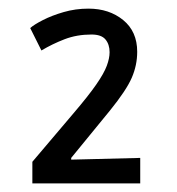

<svg xmlns="http://www.w3.org/2000/svg" viewBox="-20 -723 410 445"><path d="M55 -298V-348L150 -460Q185 -501 203 -527Q221 -553 227.5 -570.5Q234 -588 234 -602Q234 -620 224.5 -631.5Q215 -643 192 -643Q158 -643 129.5 -632Q101 -621 76 -606L50 -658Q59 -666 79.5 -676.5Q100 -687 127.5 -695Q155 -703 185 -703Q233 -703 265.5 -676.5Q298 -650 298 -603Q298 -572 285.5 -543Q273 -514 235 -467L145 -357V-353L305 -357V-298Z"/></svg>

Font: Ruda
Style: Regular
Weight: 400
Designer: Mariela Monsalve and Angelina Sanchez
Foundry: Mariela Monsalve and Angelina Sanchez
Version: Version 2.000